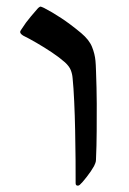

<svg xmlns="http://www.w3.org/2000/svg" viewBox="-20 -548 397 590"><path d="M219.2 22.5Q212.4 22.5 212.4 15.1Q212.4 -14.6 212.2 -57.4Q211.9 -100.1 210.9 -147Q210 -193.8 208 -236.3Q206.1 -278.8 203.1 -308.1Q202.1 -320.8 197.5 -332.5Q192.9 -344.2 179.7 -356.4Q163.1 -371.1 139.4 -387Q115.7 -402.8 92 -416.5Q68.4 -430.2 51.3 -438.5Q42 -444.3 42 -449.7Q42 -452.1 43.9 -454.8Q45.9 -457.5 47.9 -460.9Q58.1 -477.5 75.2 -497.8Q92.3 -518.1 97.2 -523.4Q102.5 -527.8 104.5 -527.8Q106 -527.8 115.7 -523.4Q138.7 -511.7 167.7 -492.7Q196.8 -473.6 229.5 -446.3Q253.9 -425.8 262.7 -404.1Q271.5 -382.3 273.4 -360.8Q274.4 -351.1 275.1 -328.1Q275.9 -305.2 276.6 -278.3Q277.3 -251.5 277.3 -229.5Q277.3 -189.5 277.1 -144.5Q276.9 -99.6 274.9 -56.6Q274.9 -51.8 272.9 -46.6Q271 -41.5 269 -37.6Q260.3 -22 246.1 -3.9Q231.9 14.2 225.1 20Q222.2 22.5 219.2 22.5Z"/></svg>

Font: David Libre
Style: Regular
Weight: 400
Designer: Ismar David, J. Victor Gaultney, Annie Olsen and Meir Sadan
Foundry: Monotype Imaging Inc. & SIL International
Version: Version 1.100; ttfautohint (v1.8.4.7-5d5b)